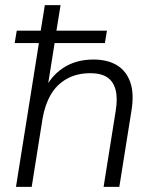

<svg xmlns="http://www.w3.org/2000/svg" viewBox="-20 -725 600 745"><path d="M42 0 131 -558H37L45 -606H138L154 -705H215L199 -606H395L387 -558H192L162 -370H150Q175 -428 224.5 -461Q274 -494 343 -494Q397 -494 433.5 -472Q470 -450 485.5 -406Q501 -362 490 -295L443 0H382L429 -295Q437 -344 428.5 -376.5Q420 -409 396 -425Q372 -441 331 -441Q278 -441 239 -419Q200 -397 177 -357.5Q154 -318 145 -264L103 0Z"/></svg>

Font: Nunito Sans 12pt ExtraLight 12pt Light
Style: Italic
Weight: 300
Italic angle: -9°
Version: Version 3.101;gftools[0.9.27]